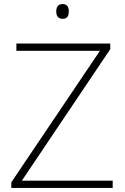

<svg xmlns="http://www.w3.org/2000/svg" viewBox="-20 -929 617 949"><path d="M289 -909C267 -909 258 -893 258 -873C258 -851 267 -836 289 -836C313 -836 320 -851 320 -873C320 -893 313 -909 289 -909ZM537 0V-36H88L525 -686V-714H61V-678H474L36 -28V0Z"/></svg>

Font: Noto Sans Malayalam ExtraLight
Style: Regular
Weight: 200
Designer: Jelle Bosma - Monotype Design Team
Foundry: Monotype Imaging Inc.
Version: Version 2.104